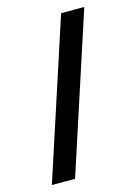

<svg xmlns="http://www.w3.org/2000/svg" viewBox="-105 -726 556 784"><g transform="rotate(-15 173.0 -334.0)"><path d="M15 0 233 -668H331L113 0Z"/></g></svg>

Font: Gantari SemiBold
Style: Regular
Weight: 600
Designer: Anugrah Pasau
Foundry: Lafontype
Version: Version 1.000; ttfautohint (v1.8.4)